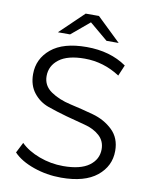

<svg xmlns="http://www.w3.org/2000/svg" viewBox="-96 -951 806 1027"><g transform="rotate(10 307.5 -437.5)"><path d="M321 -840 222 -757H156L285 -881H357L486 -757H420ZM137 -516Q137 -464 181.5 -433.5Q226 -403 289 -389Q352 -375 415.5 -357.5Q479 -340 523.5 -297.5Q568 -255 568 -185Q568 -102 501.5 -48Q435 6 307 6Q229 6 157.5 -19Q86 -44 47 -85L76 -142Q114 -104 177 -80.5Q240 -57 307 -57Q401 -57 448 -91.5Q495 -126 495 -181Q495 -226 463 -254.5Q431 -283 383 -295Q335 -307 279.5 -322.5Q224 -338 176 -355Q128 -372 96 -412.5Q64 -453 64 -514Q64 -597 129.5 -651.5Q195 -706 322 -706Q450 -706 539 -644L514 -585Q425 -643 322 -643Q230 -643 183.5 -607.5Q137 -572 137 -516Z"/></g></svg>

Font: mBank
Style: Regular
Weight: 400
Designer: Julieta Ulanovsky
Foundry: Julieta Ulanovsky
Version: Version 7.200;PS 007.200;hotconv 1.0.88;makeotf.lib2.5.64775